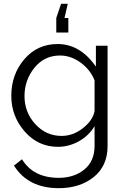

<svg xmlns="http://www.w3.org/2000/svg" viewBox="-20 -760 657 1003"><path d="M299 -740H334L317 -666H337V-590H274V-666ZM283 7Q179 7 109 -73Q39 -153 39 -259Q39 -371 107 -450.5Q175 -530 281 -530Q399 -530 481 -412V-521H542V2Q542 107 469.5 165Q397 223 287 223Q127 223 53 105L95 72Q154 169 287 169Q367 169 420.5 125.5Q474 82 474 2V-101Q444 -51 392 -22Q340 7 283 7ZM302 -50Q361 -50 412.5 -90Q464 -130 474 -179V-340Q452 -396 401 -433Q350 -470 294 -470Q211 -470 159.5 -405.5Q108 -341 108 -258Q108 -173 164.5 -111.5Q221 -50 302 -50Z"/></svg>

Font: Raleway
Style: Regular
Weight: 400
Designer: Matt McInerney, Pablo Impallari, Rodrigo Fuenzalida
Foundry: Matt McInerney, Pablo Impallari, Rodrigo Fuenzalida
Version: Version 1.000;PS 001.001;hotconv 1.0.56; ttfautohint (v1.5)